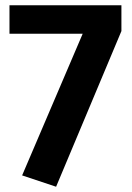

<svg xmlns="http://www.w3.org/2000/svg" viewBox="-20 -694 502 729"><path d="M441 -674V-576L193 15L64 -28L294 -566H16V-674Z"/></svg>

Font: Fira Sans SemiBold
Style: Regular
Weight: 600
Designer: bBox Type GmbH & Carrois Corporate GbR & Edenspiekermann AG
Foundry: bBox Type GmbH & Carrois Corporate GbR & Edenspiekermann AG
Version: Version 4.301;PS 004.301;hotconv 1.0.88;makeotf.lib2.5.64775